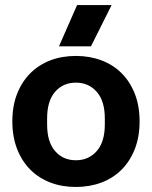

<svg xmlns="http://www.w3.org/2000/svg" viewBox="-20 -732 603 762"><path d="M281 10Q226 10 180 -7.5Q134 -25 100.5 -58.5Q67 -92 48 -140.5Q29 -189 29 -250Q29 -312 48 -360Q67 -408 100.5 -441.5Q134 -475 180 -492.5Q226 -510 281 -510Q336 -510 382.5 -492.5Q429 -475 462.5 -441.5Q496 -408 515 -360Q534 -312 534 -250Q534 -189 515 -140.5Q496 -92 462.5 -58.5Q429 -25 382.5 -7.5Q336 10 281 10ZM167 -238Q167 -169 198.5 -132.5Q230 -96 281 -96Q332 -96 364 -132.5Q396 -169 396 -238V-262Q396 -331 364 -367.5Q332 -404 281 -404Q230 -404 198.5 -367.5Q167 -331 167 -262ZM286 -712H423L341 -548H214Z"/></svg>

Font: CyStack Display
Style: Bold
Weight: 700
Designer: Weizhong Zhang
Foundry: 本地遙控
Version: Version 1.000;Glyphs 3.1.2 (3151)